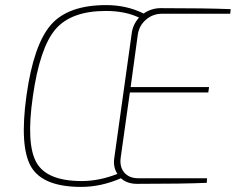

<svg xmlns="http://www.w3.org/2000/svg" viewBox="-20 -722 927 754"><path d="M884 -668H616Q580 -668 553 -644.5Q526 -621 521 -585L493 -380H801L798 -359H490L454 -103Q449 -67 468 -44.5Q487 -22 523 -22H793L792 -4Q699 0 518 0Q479 0 455 -22Q377 12 299 12Q149 12 102.5 -66.5Q56 -145 84 -347Q112 -546 179.5 -624Q247 -702 397 -702Q477 -702 544 -669Q575 -690 611 -690Q794 -690 886 -686ZM429 -103 497 -589Q501 -625 526 -653Q471 -679 396 -679Q259 -679 197.5 -606.5Q136 -534 109 -343Q82 -157 123 -84Q164 -11 301 -11Q369 -11 441 -39Q423 -67 429 -103Z"/></svg>

Font: Ezarion Thin
Style: Italic
Weight: 250
Italic angle: -8°
Designer: Natanael Gama
Version: Version 1.001;PS 001.001;hotconv 1.0.70;makeotf.lib2.5.58329